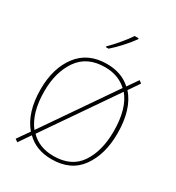

<svg xmlns="http://www.w3.org/2000/svg" viewBox="-231 -1116 1172 1279"><g transform="rotate(30 355.0 -476.0)"><path d="M87 -359Q87 -507 154.5 -603.5Q222 -700 359 -700Q461 -700 528 -638L159 -102Q87 -195 87 -359ZM621 -358Q621 -206 556.5 -110.5Q492 -15 355 -15Q244 -15 178 -84L547 -620Q621 -532 621 -358ZM650 -358Q650 -544 563 -642L620 -725L600 -740L544 -659Q472 -725 359 -725Q214 -725 136.5 -622.5Q59 -520 59 -359Q59 -181 144 -81L80 11L101 26L162 -63Q235 10 354 10Q502 10 576 -93.5Q650 -197 650 -358ZM455 -978H424Q404 -946 365 -900Q326 -854 295 -824V-818H316Q354 -851 392.5 -894Q431 -937 455 -971Z"/></g></svg>

Font: Noto Sans Display Thin
Style: Regular
Weight: 250
Designer: Monotype Design Team
Foundry: Monotype Imaging Inc.
Version: Version 1.900